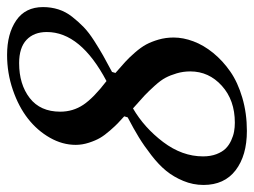

<svg xmlns="http://www.w3.org/2000/svg" viewBox="-108 -603 721 545"><g transform="rotate(-90 252.5 -330.5)"><path d="M208 -520Q208 -483.9 227.5 -454.6Q247.1 -425.3 294.9 -388.7Q434.1 -462.4 434.1 -558.1Q434.1 -594.7 411.9 -615.7Q389.6 -636.7 345.7 -636.7Q285.6 -636.7 246.8 -606.7Q208 -576.7 208 -520ZM0 -113.3Q0 -143.1 11.5 -170.7Q22.9 -198.2 40 -219.2Q57.1 -240.2 84.2 -261.2Q111.3 -282.2 135.3 -296.9Q159.2 -311.5 191.9 -328.6L194.8 -338.4Q182.1 -350.1 175 -356.7Q168 -363.3 154.5 -378.7Q141.1 -394 133.5 -407Q126 -419.9 119.9 -438.7Q113.8 -457.5 113.8 -476.1Q113.8 -513.7 134 -549.3Q154.3 -585 188.2 -611.6Q222.2 -638.2 269.8 -654.5Q317.4 -670.9 369.1 -670.9Q429.2 -670.9 467 -645Q504.9 -619.1 504.9 -568.8Q504.9 -545.9 498.3 -525.1Q491.7 -504.4 477.5 -486.3Q463.4 -468.3 448.2 -453.6Q433.1 -439 409.4 -423.8Q385.7 -408.7 367.2 -398.2Q348.6 -387.7 320.8 -373L317.9 -363.3Q337.4 -346.2 349.1 -335.7Q360.8 -325.2 375.7 -308.1Q390.6 -291 398.7 -276.1Q406.7 -261.2 412.6 -241Q418.5 -220.7 418.5 -198.2Q418.5 -170.9 407.7 -142.1Q397 -113.3 374.8 -85.9Q352.5 -58.6 322 -37.4Q291.5 -16.1 247.6 -3.2Q203.6 9.8 153.3 9.8Q83.5 9.8 41.7 -22.2Q0 -54.2 0 -113.3ZM176.8 -24.4Q240.7 -24.4 281.5 -61.3Q322.3 -98.1 322.3 -150.9Q322.3 -170.9 316.9 -189.2Q311.5 -207.5 304.4 -220.9Q297.4 -234.4 281.5 -252Q265.6 -269.5 253.7 -280.8Q241.7 -292 217.3 -313.5Q162.6 -281.7 121.8 -227.8Q81.1 -173.8 81.1 -114.7Q81.1 -93.3 87.4 -76.7Q93.8 -60.1 103.3 -50.5Q112.8 -41 126 -34.9Q139.2 -28.8 151.4 -26.6Q163.6 -24.4 176.8 -24.4Z"/></g></svg>

Font: Happy Times at the IKOB Italic
Style: Regular
Weight: 400
Designer: Lucas Le Bihan
Foundry: Lucas Le Bihan
Version: Version 1.000;PS 1.0;hotconv 1.0.88;makeotf.lib2.5.647800